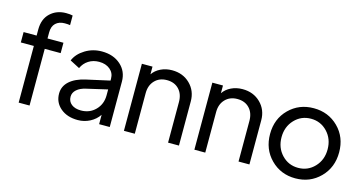

<svg xmlns="http://www.w3.org/2000/svg" viewBox="-79 -1104 2775 1466"><g transform="rotate(15 1308.5 -371.0)"><path d="M119 0V-448H16V-530H119V-578Q119 -661 168.5 -707.5Q218 -754 293 -754Q325 -754 345 -749V-673Q329 -676 303 -676Q258 -676 231.5 -651Q205 -626 205 -578V-530H331V-448H205V0Z M633 -542Q724 -542 781.5 -491Q839 -440 839 -359V0H755V-74Q728 -34 683.5 -11Q639 12 588 12Q504 12 451.5 -32.5Q399 -77 399 -147Q399 -205 443.5 -245Q488 -285 569 -303L753 -344V-359Q753 -404 719.5 -432Q686 -460 633 -460Q586 -460 550 -437Q514 -414 496 -374L419 -414Q442 -469 501.5 -505.5Q561 -542 633 -542ZM593 -65Q662 -65 707.5 -111.5Q753 -158 753 -228V-274L589 -236Q543 -226 516.5 -202.5Q490 -179 490 -147Q490 -109 518 -87Q546 -65 593 -65Z M1188 -542Q1274 -542 1330 -487Q1386 -432 1386 -349V0H1300V-321Q1300 -384 1264.5 -421.5Q1229 -459 1169 -459Q1110 -459 1073.5 -421Q1037 -383 1037 -321V0H951V-530H1035V-469Q1058 -503 1098.5 -522.5Q1139 -542 1188 -542Z M1745 -542Q1831 -542 1887 -487Q1943 -432 1943 -349V0H1857V-321Q1857 -384 1821.5 -421.5Q1786 -459 1726 -459Q1667 -459 1630.5 -421Q1594 -383 1594 -321V0H1508V-530H1592V-469Q1615 -503 1655.5 -522.5Q1696 -542 1745 -542Z M2502.5 -67Q2424 12 2308 12Q2192 12 2113.5 -67Q2035 -146 2035 -266Q2035 -386 2113.5 -464Q2192 -542 2308 -542Q2424 -542 2502.5 -464Q2581 -386 2581 -266Q2581 -146 2502.5 -67ZM2178.5 -126.5Q2231 -71 2308 -71Q2385 -71 2437.5 -126.5Q2490 -182 2490 -265Q2490 -348 2437.5 -403.5Q2385 -459 2308 -459Q2231 -459 2178.5 -403.5Q2126 -348 2126 -265Q2126 -182 2178.5 -126.5Z"/></g></svg>

Font: Plus Jakarta Display
Style: Regular
Weight: 400
Designer: Gumpita Rahayu
Foundry: Tokotype Studio
Version: Version 1.000;hotconv 1.0.109;makeotfexe 2.5.65596